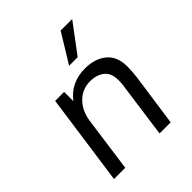

<svg xmlns="http://www.w3.org/2000/svg" viewBox="-207 -883 1013 1013"><g transform="rotate(-45 300.0 -376.5)"><path d="M57 0 129 -511H196V-442Q225 -481 267 -501Q309 -521 361 -521Q434 -521 480.5 -483.5Q527 -446 527 -369Q527 -359 526 -339.5Q525 -320 522 -295L480 0H397L439 -304Q442 -322 442.5 -335Q443 -348 443 -352Q443 -405 412 -429.5Q381 -454 333 -454Q274 -454 234 -414Q194 -374 184 -310L141 0ZM312 -590 412 -753H496V-750L376 -590Z"/></g></svg>

Font: Chivo Mono Medium Light
Style: Italic
Weight: 300
Italic angle: -8.05°
Monospace: yes
Version: Version 1.008